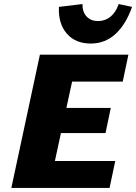

<svg xmlns="http://www.w3.org/2000/svg" viewBox="-20 -928 672 948"><path d="M521 0H36L177 -658H614L586 -525H336L251 -133H549ZM153 -271 180 -395H527L501 -271ZM428 -713Q352 -713 309.5 -762.5Q267 -812 271 -894L387 -908Q387 -868 408 -846Q429 -824 464 -824Q499 -824 525.5 -845.5Q552 -867 566 -908L632 -894Q602 -808 550.5 -760.5Q499 -713 428 -713Z"/></svg>

Font: Ysabeau Office Black
Style: Italic
Weight: 900
Italic angle: -12°
Designer: Christian Thalmann (Catharsis Fonts)
Version: Version 2.001;gftools[0.9.30]; featfreeze: tnum,lnum,ss02